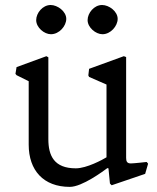

<svg xmlns="http://www.w3.org/2000/svg" viewBox="-20 -726 624 764"><path d="M94.2 -150.4C94.2 -48.3 152.8 17.6 257.8 17.6C307.1 17.6 390.6 -44.9 407.2 -57.1L411.6 -56.2L417.5 4.4L424.3 11.2L557.6 -34.2L569.3 -74.7L563.5 -81.5C563.5 -81.5 512.7 -75.7 500.5 -75.7C485.4 -75.7 481.9 -84 481.9 -97.7V-499L472.7 -502.4L334.5 -452.1L331.5 -425.8L334.5 -419.9L403.8 -389.6V-100.1C388.7 -90.8 325.2 -56.2 281.7 -56.2C195.3 -56.2 172.4 -106.4 172.4 -172.4V-498L164.6 -502.4L45.9 -459L41.5 -432.1L45.9 -426.8L94.2 -402.8ZM387.7 -589.8C420.4 -589.8 448.2 -622.6 448.2 -650.9C448.2 -680.7 414.1 -706.1 386.2 -706.1C354 -706.1 328.6 -673.8 328.6 -646C328.6 -616.2 361.3 -589.8 387.7 -589.8ZM182.6 -589.8C215.8 -589.8 243.7 -622.6 243.7 -650.9C243.7 -680.7 209 -706.1 181.6 -706.1C149.4 -706.1 124 -673.8 124 -646C124 -616.2 156.2 -589.8 182.6 -589.8Z"/></svg>

Font: Trykker
Style: Regular
Weight: 400
Designer: Magnus Gaarde
Foundry: Magnus Gaarde
Version: Version 1.001